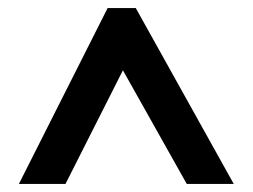

<svg xmlns="http://www.w3.org/2000/svg" viewBox="-20 -737 629 478"><path d="M27 -279 248 -717H318L562 -279H445L286 -562L143 -279Z"/></svg>

Font: Noto Sans Tamil SemiCondensed
Style: Bold
Weight: 700
Width: 4
Designer: Jelle Bosma - Monotype Design Team
Foundry: Monotype Imaging Inc.
Version: Version 2.004; ttfautohint (v1.8.4.7-5d5b)